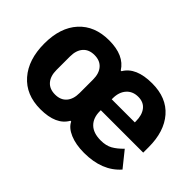

<svg xmlns="http://www.w3.org/2000/svg" viewBox="-90 -803 1082 1082"><g transform="rotate(45 450.5 -262.5)"><path d="M282 12Q167 12 101.5 -63Q36 -138 36 -266Q36 -393 101.5 -465Q167 -537 282 -537Q402 -537 448 -463H454Q497 -537 625 -537Q740 -537 802.5 -465Q865 -393 865 -269V-225H527V-217Q527 -164 557.5 -134Q588 -104 647 -104Q689 -104 717.5 -120Q746 -136 776 -167L850 -75Q774 12 630 12Q564 12 517 -8Q470 -28 454 -62H448Q407 12 282 12ZM527 -312H711V-321Q711 -370 688.5 -399Q666 -428 623 -428Q579 -428 553 -398.5Q527 -369 527 -320ZM374 -209V-316Q374 -365 350 -392.5Q326 -420 282 -420Q238 -420 214 -392.5Q190 -365 190 -316V-209Q190 -160 214 -132.5Q238 -105 282 -105Q326 -105 350 -132.5Q374 -160 374 -209Z"/></g></svg>

Font: Anuphan
Style: Bold
Weight: 700
Designer: Mike Abbink, Paul van der Laan, Pieter van Rosmalen, Mint Tantisuwanna
Foundry: Bold Monday; Cadson Demak
Version: Version 3.002;hotconv 1.0.109;makeotfexe 2.5.65596